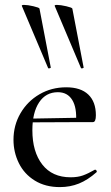

<svg xmlns="http://www.w3.org/2000/svg" viewBox="-20 -751 451 783"><path d="M35 -181Q35 -240 63.5 -289Q92 -338 141 -366.5Q190 -395 250 -395Q309 -395 340 -365.5Q371 -336 371 -281Q371 -253 359 -253H290Q294 -312 274.5 -343.5Q255 -375 216 -375Q167 -375 139.5 -333.5Q112 -292 112 -220Q112 -132 152.5 -80Q193 -28 268 -28Q297 -28 318 -35.5Q339 -43 367 -59H368Q371 -59 373.5 -55.5Q376 -52 374 -49Q338 -17 302 -2.5Q266 12 224 12Q165 12 122 -14.5Q79 -41 57 -85.5Q35 -130 35 -181ZM88 -267 312 -271V-253L89 -252ZM212 -731Q227 -731 250.5 -725.5Q274 -720 275 -716L321 -476Q322 -474 316.5 -472.5Q311 -471 310 -474L203 -727Q202 -731 212 -731ZM78 -731Q93 -731 116.5 -725.5Q140 -720 141 -716L187 -476Q188 -474 182.5 -472.5Q177 -471 176 -474L69 -727Q68 -731 78 -731Z"/></svg>

Font: Cormorant Infant Medium
Style: Regular
Weight: 500
Designer: Christian Thalmann (Catharsis Fonts)
Foundry: Catharsis Fonts
Version: Version 4.000